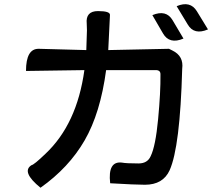

<svg xmlns="http://www.w3.org/2000/svg" viewBox="-20 -835 1040 901"><path d="M695 -764Q760 -791 790 -740L841 -654Q775 -626 745 -678L695 -764ZM809 -806Q873 -833 904 -782L956 -697Q891 -669 861 -720L809 -806ZM440 -783Q498 -783 496 -764Q496 -764 488 -600L773 -606L789 -598Q843 -572 835 -512Q825 -145 776 -36Q745 32 660 32Q616 32 497 25Q485 -80 552 -72Q572 -68 630 -68Q672 -68 687 -102Q710 -149 722 -276Q734 -403 733 -485Q734 -506 711 -506H478Q451 -304 377 -176Q303 -48 170 46Q78 -29 128 -60Q140 -62 193 -113Q341 -252 376 -506L102 -502Q102 -607 162 -606L385 -600L388 -693L387 -724Q381 -783 440 -783Z"/></svg>

Font: Swei Half Moon CJK TC
Style: Medium
Weight: 500
Version: Version 2.125